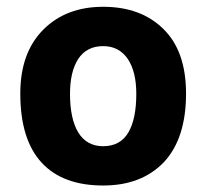

<svg xmlns="http://www.w3.org/2000/svg" viewBox="-20 -538 620 577"><path d="M290 -517.6Q178.7 -517.6 110.4 -449.2Q41 -379.9 41 -256.8Q41 -118.2 105.5 -48.8Q168.9 19.5 290 19.5Q405.3 19.5 472.7 -50.8Q539.1 -122.1 539.1 -256.8Q539.1 -384.8 470.7 -451.2Q403.3 -517.6 290 -517.6ZM190.4 -255.9Q190.4 -322.3 214.8 -360.4Q240.2 -399.4 290 -399.4Q337.9 -399.4 364.3 -360.4Q389.6 -322.3 389.6 -255.9Q389.6 -181.6 366.2 -140.6Q341.8 -98.6 290 -98.6Q240.2 -98.6 214.8 -140.6Q190.4 -181.6 190.4 -255.9Z"/></svg>

Font: cl
Style: Bold
Weight: 400
Designer: Mitja Miklavcic
Version: Version 7.504; 2011; Build 1021